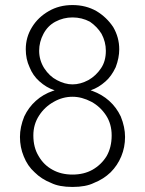

<svg xmlns="http://www.w3.org/2000/svg" viewBox="-20 -730 574 760"><path d="M82 -535Q82 -496 97 -464Q110 -431 136 -408Q164 -383 195 -373Q222 -360 267 -360Q311 -360 340 -373Q370 -383 398 -408Q421 -428 438 -464Q452 -501 452 -535Q452 -582 428 -623Q402 -662 362 -686Q320 -710 267 -710Q214 -710 173 -686Q131 -662 107 -623Q82 -583 82 -535ZM135 -529Q135 -564 152 -596Q169 -628 199 -644Q231 -661 267 -661Q304 -661 336 -644Q365 -624 382 -596Q399 -564 399 -529Q399 -488 380 -460Q360 -430 330 -413Q298 -396 267 -396Q237 -396 205 -413Q176 -428 155 -460Q135 -492 135 -529ZM76 -269Q59 -227 59 -188Q59 -147 74 -111Q89 -73 117 -48Q144 -21 182 -6Q214 10 267 10Q320 10 352 -6Q390 -21 418 -48Q445 -75 460 -111Q475 -147 475 -188Q475 -227 458 -269Q441 -305 412 -331Q384 -356 346 -370Q314 -383 267 -383Q221 -383 189 -370Q151 -357 122 -331Q93 -305 76 -269ZM112 -194Q112 -238 135 -273Q157 -307 193 -327Q228 -347 267 -347Q304 -347 342 -327Q377 -308 400 -273Q422 -239 422 -194Q422 -147 402 -112Q381 -78 346 -58Q312 -39 267 -39Q222 -39 188 -58Q153 -77 133 -112Q112 -146 112 -194Z"/></svg>

Font: NM-font
Style: Light
Weight: 500
Designer: ""
Foundry: ""
Version: ""